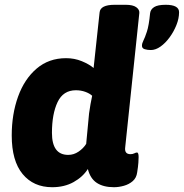

<svg xmlns="http://www.w3.org/2000/svg" viewBox="-20 -774 768 802"><path d="M198 8Q120 8 74.5 -47Q29 -102 29 -208Q29 -297 55.5 -370.5Q82 -444 133 -487.5Q184 -531 256 -531Q291 -531 321.5 -518.5Q352 -506 371 -490L396 -722Q399 -754 459 -754H505Q535 -754 549 -744Q563 -734 562 -720L503 -159Q499 -130 525 -130Q534 -130 541 -133.5Q548 -137 552 -137Q559 -137 559 -118Q559 -110 558 -94.5Q557 -79 553 -54Q550 -31 534.5 -17.5Q519 -4 497.5 2Q476 8 456 8Q412 8 384.5 -10Q357 -28 347 -68Q326 -35 287.5 -13.5Q249 8 198 8ZM265 -127Q288 -127 308 -140.5Q328 -154 340 -173L352 -300Q355 -321 358 -338.5Q361 -356 365 -374Q354 -384 336 -390.5Q318 -397 297 -397Q244 -397 220.5 -347.5Q197 -298 197 -219Q197 -127 265 -127ZM610 -565Q596 -565 584.5 -568.5Q573 -572 573 -583Q573 -593 579 -604.5Q585 -616 593.5 -641.5Q602 -667 607 -719Q609 -735 624 -744.5Q639 -754 672 -754Q728 -754 728 -723Q728 -697 717 -669.5Q706 -642 688.5 -618Q671 -594 650.5 -579.5Q630 -565 610 -565Z"/></svg>

Font: Asap ExtraBold
Style: Italic
Weight: 800
Italic angle: -6°
Designer: Pablo Cosgaya
Foundry: Omnibus-Type
Version: Version 3.001; ttfautohint (v1.8.4.7-5d5b)